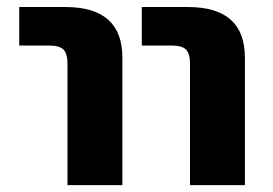

<svg xmlns="http://www.w3.org/2000/svg" viewBox="-20 -540 795 560"><path d="M36.1 -407.2V-519.5H170.9Q336.9 -519.5 336.9 -372.1V0H176.8V-353.5Q176.8 -383.8 165 -395.5Q153.3 -407.2 123 -407.2ZM393.6 -407.2V-519.5H528.3Q694.3 -519.5 694.3 -372.1V0H534.2V-353.5Q534.2 -383.8 522.5 -395.5Q510.7 -407.2 480.5 -407.2Z"/></svg>

Font: GenEi M Gothic v2 Heavy
Style: Regular
Weight: 800
Version: Version 2.0